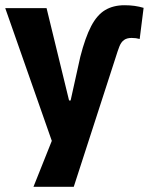

<svg xmlns="http://www.w3.org/2000/svg" viewBox="-24 -534 569 734"><path d="M283 -317Q302 -391 324.5 -434Q347 -477 378 -495.5Q409 -514 452 -514Q473 -514 490.5 -511.5Q508 -509 525 -504L510 -385Q503 -387 495.5 -388Q488 -389 479 -389Q461 -389 450 -381Q439 -373 432.5 -356.5Q426 -340 418 -314L258 180H104L193 -43L190 50L-4 -503H154L240 -150H246Z"/></svg>

Font: Nunito Sans 7pt Condensed ExtraBold
Style: Regular
Weight: 800
Width: 3
Designer: Vernon Adams
Foundry: Vernon Adams
Version: Version 3.101;gftools[0.9.27]